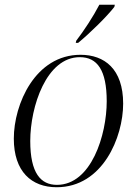

<svg xmlns="http://www.w3.org/2000/svg" viewBox="-20 -776 575 806"><path d="M300 -605 298 -596H308C359 -638 430 -708 460 -747L462 -756H397C371 -706 333 -648 300 -605ZM218 10C411 10 497 -200 497 -341C497 -487 418 -546 318 -546C128 -546 38 -339 38 -194C38 -56 112 10 218 10ZM219 0C151 0 107 -49 107 -184C107 -329 175 -536 315 -536C388 -536 428 -482 428 -351C428 -209 363 0 219 0Z"/></svg>

Font: Noto Serif Display Light
Style: Italic
Weight: 300
Italic angle: -12°
Designer: Monotype Design Team
Foundry: Monotype Imaging Inc.
Version: Version 2.009